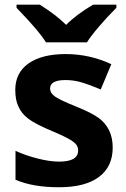

<svg xmlns="http://www.w3.org/2000/svg" viewBox="-20 -786 537 816"><path d="M474.6 -766.1V-752.9Q434.1 -712.4 399.4 -671.6Q364.7 -630.9 349.6 -606H175.3Q161.6 -628.4 135 -660.4Q108.4 -692.4 50.3 -752.9V-766.1H149.4Q219.7 -721.7 261.2 -680.2Q302.7 -723.1 375.5 -766.1ZM231 -99.1Q312 -99.1 312 -146Q312 -163.1 301.8 -174.3Q283.2 -194.8 207.5 -226.3Q131.8 -257.8 101.8 -280.3Q71.8 -302.7 58.6 -332.5Q44.9 -360.4 44.9 -403.8Q44.9 -476.6 101.3 -516.4Q157.7 -556.2 259.3 -556.2Q360.8 -556.2 453.1 -513.2L408.2 -405.8Q360.8 -425.8 326.9 -435.8Q293 -445.8 258.8 -445.8Q192.9 -445.8 192.9 -410.2Q192.9 -390.1 214.8 -375Q236.8 -359.9 303.2 -333.3Q369.6 -306.6 399.9 -284.2Q459 -240.2 459 -158.9Q459 -77.6 400.4 -33.9Q341.8 9.8 230.7 9.8Q119.6 9.8 45.9 -22V-145Q87.9 -125.5 139.9 -112.3Q191.9 -99.1 231 -99.1Z"/></svg>

Font: Open Sans Hebrew
Style: Bold
Weight: 700
Foundry: Ascender Corporation, Yanek Iontef
Version: Version 2.001;PS 002.001;hotconv 1.0.70;makeotf.lib2.5.58329